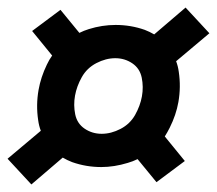

<svg xmlns="http://www.w3.org/2000/svg" viewBox="-37 -619 574 508"><path d="M46 -131 -17 -199 71 -273Q66 -286 64 -301Q58 -341 65 -381Q71 -415 87 -448Q93 -461 101 -472L48 -537L123 -593L173 -532Q185 -538 198 -542Q233 -553 269 -553Q309 -553 346 -540Q359 -535 371 -528L454 -599L517 -531L429 -457Q434 -444 436 -429Q442 -389 435 -349Q429 -315 412 -281Q406 -269 399 -258L452 -193L377 -137L327 -198Q315 -192 301 -188Q265 -177 231 -177Q191 -177 154 -190Q141 -195 129 -202ZM232 -265Q257 -265 282 -278Q307 -291 320.5 -315Q334 -339 338.5 -364Q343 -389 338 -413.5Q333 -438 313 -451.5Q293 -465 268 -465Q243 -465 218 -452Q193 -439 179.5 -415Q166 -391 161.5 -366Q157 -341 162 -316.5Q167 -292 187 -278.5Q207 -265 232 -265Z"/></svg>

Font: Iosevka SS08
Style: Bold Italic
Weight: 700
Italic angle: -10°
Monospace: yes
Designer: Belleve Invis
Foundry: Belleve Invis
Version: 2.1.0; ttfautohint (v1.8.2)